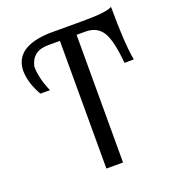

<svg xmlns="http://www.w3.org/2000/svg" viewBox="-130 -802 802 899"><g transform="rotate(-20 271.0 -352.5)"><path d="M329.1 0H246.1V-636.2H186.5Q108.4 -636.2 92.3 -564.5Q92.3 -506.8 123.5 -435.1L75.7 -435.5Q36.6 -502.9 36.6 -566.4Q42 -680.7 211.4 -687H377Q502 -687 525.4 -704.6Q525.4 -522 541.5 -436.5L495.1 -436Q484.9 -549.8 458.5 -592.5Q432.1 -635.3 376 -636.2H329.1Z"/></g></svg>

Font: Kelvinch
Style: Regular
Weight: 400
Designer: Paul James MIller
Foundry: High-Logic / Made with FontCreator
Version: Version 3.30 September 23, 2016